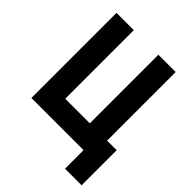

<svg xmlns="http://www.w3.org/2000/svg" viewBox="-263 -951 1276 1276"><g transform="rotate(45 375.0 -312.5)"><path d="M80.3 -800H242.9V-155.3H473.9V-800H636.6V-155.3H726.6V174.6H570.6V0H80.3Z"/></g></svg>

Font: Martian Mono VF sWd Rg
Style: Regular
Weight: 400
Width: 6
Monospace: yes
Designer: Roman Shamin
Foundry: Evil Martians
Version: Version 1.100